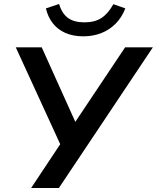

<svg xmlns="http://www.w3.org/2000/svg" viewBox="-20 -942 786 962"><path d="M136 0 292 -235 293 -195 59 -705H189L367 -310H343L607 -705H746L275 0ZM398 -760Q346 -760 307.5 -777Q269 -794 244.5 -825.5Q220 -857 210 -900L276 -922Q291 -873 321.5 -851.5Q352 -830 403 -830Q455 -830 488.5 -852Q522 -874 548 -921L608 -900Q590 -854 559 -823Q528 -792 487 -776Q446 -760 398 -760Z"/></svg>

Font: Nunito Sans 12pt
Style: Bold Italic
Weight: 700
Italic angle: -9°
Designer: Vernon Adams
Foundry: Vernon Adams
Version: Version 3.101;gftools[0.9.27]